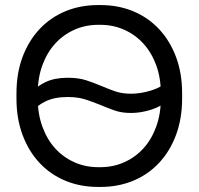

<svg xmlns="http://www.w3.org/2000/svg" viewBox="-20 -729 784 758"><path d="M45 -340Q45 -261 69 -196.5Q93 -132 136 -86Q179 -40 238 -15.5Q297 9 367 9H377Q447 9 506 -15.5Q565 -40 608 -86Q651 -132 675 -196.5Q699 -261 699 -340V-360Q699 -440 675 -504Q651 -568 608 -614Q565 -660 506 -684.5Q447 -709 377 -709H367Q297 -709 238 -684.5Q179 -660 136 -614Q93 -568 69 -504Q45 -440 45 -360ZM129 -340V-360Q129 -422 147.5 -472Q166 -522 198 -557Q230 -592 273.5 -611.5Q317 -631 368 -631H376Q427 -631 470.5 -611.5Q514 -592 546 -557Q578 -522 596.5 -472Q615 -422 615 -360V-340Q615 -279 596.5 -228.5Q578 -178 546 -143Q514 -108 470.5 -88.5Q427 -69 376 -69H368Q317 -69 273.5 -88.5Q230 -108 198 -143Q166 -178 147.5 -228.5Q129 -279 129 -340ZM248 -422Q196 -422 161 -405.5Q126 -389 100 -361V-280Q123 -311 159 -328.5Q195 -346 247 -346Q288 -346 318.5 -336Q349 -326 376.5 -314.5Q404 -303 432 -293Q460 -283 497 -283Q536 -283 577 -296Q618 -309 644 -334V-410Q619 -385 577.5 -372Q536 -359 497 -359Q461 -359 433 -369Q405 -379 378 -390.5Q351 -402 320.5 -412Q290 -422 248 -422Z"/></svg>

Font: Fixel Variable
Style: Regular
Weight: 100
Width: 3
Designer: AlfaBravo + MacPaw
Foundry: Kyrylo Tkachov, Marchela Mozhyna, Serhii Makarenko, Maria Weinstein, Zakhar Kryvoshyya
Version: Version 1.211